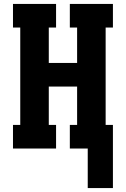

<svg xmlns="http://www.w3.org/2000/svg" viewBox="-20 -755 640 976"><path d="M426 201V0H335V-120H372V-315H228V-120H265V0H46V-120H83V-615H46V-735H265V-615H228V-435H372V-615H335V-735H554V-615H517V-120H554V201Z"/></svg>

Font: Iosevka Etoile Heavy
Style: Regular
Weight: 900
Designer: Belleve Invis
Foundry: Belleve Invis
Version: Version 22.1.2; ttfautohint (v1.8.4)